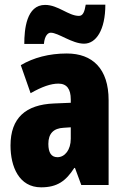

<svg xmlns="http://www.w3.org/2000/svg" viewBox="-20 -792 534 822"><path d="M84 -604H168C171 -640 186 -652 197 -652C230 -652 288 -605 340 -605C391 -605 431 -663 431 -772H347C342 -741 335 -724 318 -724C273 -724 229 -771 173 -771C93 -771 84 -666 84 -604ZM266 -563C190 -563 123 -545 69 -513L111 -393C160 -421 198 -434 230 -434C266 -434 283 -411 283 -366V-352L211 -349C90 -344 25 -287 25 -169C25 -79 61 10 156 10C225 10 262 -17 298 -73H301L328 0H445V-363C445 -498 376 -563 266 -563ZM253 -245 283 -247V-198C283 -151 258 -119 226 -119C200 -119 187 -138 187 -176C187 -220 209 -243 253 -245Z"/></svg>

Font: Noto Sans Myanmar ExtraCondensed Black
Style: Regular
Weight: 900
Width: 2
Designer: Monotype Design Team
Foundry: Monotype Imaging Inc.
Version: Version 2.107